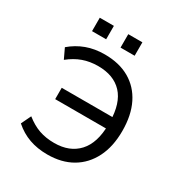

<svg xmlns="http://www.w3.org/2000/svg" viewBox="-205 -1045 1136 1202"><g transform="rotate(30 362.5 -444.0)"><path d="M310 9Q238 9 179 -12Q120 -33 70 -77L104 -148Q153 -109 202 -92Q251 -75 311 -75Q422 -75 484.5 -143Q547 -211 548 -344L578 -316H180V-398H577L548 -365Q546 -499 484.5 -564.5Q423 -630 311 -630Q251 -630 201 -612Q151 -594 104 -556L70 -628Q119 -670 178.5 -692Q238 -714 310 -714Q415 -714 489.5 -671Q564 -628 604 -547.5Q644 -467 644 -353Q644 -240 603 -159Q562 -78 487.5 -34.5Q413 9 310 9ZM373 -800V-897H475V-800ZM167 -800V-897H269V-800Z"/></g></svg>

Font: Nunito Sans 6pt
Style: Regular
Weight: 400
Version: Version 3.101;gftools[0.9.27]